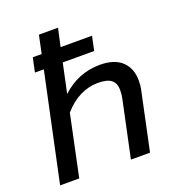

<svg xmlns="http://www.w3.org/2000/svg" viewBox="-134 -846 873 953"><g transform="rotate(-20 303.0 -369.5)"><path d="M142 -569H95L111 -644H158L178 -739H279L258 -644H424L408 -569H242L209 -414Q295 -495 411 -495Q487 -495 526.5 -457.5Q566 -420 566 -356Q566 -328 561 -307L496 0H395L458 -297Q463 -318 463 -343Q463 -379 441.5 -396.5Q420 -414 370 -414Q322 -414 276 -391.5Q230 -369 190 -323L122 0H21Z"/></g></svg>

Font: Prompt
Style: Italic
Weight: 400
Italic angle: -12°
Designer: Katatrad Team
Foundry: CadsonDemak
Version: Version 1.001